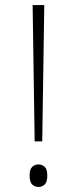

<svg xmlns="http://www.w3.org/2000/svg" viewBox="-20 -734 304 759"><path d="M117 -175 109 -714H155L147 -175ZM132 5Q118 5 107.5 -4.5Q97 -14 97 -40Q97 -65 107.5 -74.5Q118 -84 132 -84Q146 -84 156.5 -74.5Q167 -65 167 -40Q167 -14 156.5 -4.5Q146 5 132 5Z"/></svg>

Font: Noto Serif SemiCondensed ExtraLight
Style: Regular
Weight: 200
Width: 4
Designer: Monotype Design Team
Foundry: Monotype Imaging Inc.
Version: Version 2.014